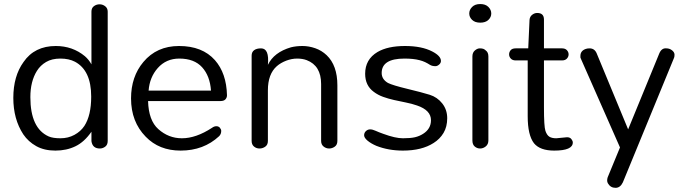

<svg xmlns="http://www.w3.org/2000/svg" viewBox="-20 -717 3299 927"><path d="M462 0Q426.6 0 421.5 -35.4V-81Q387.3 -31.6 344.3 -10.8Q301.3 10.1 247.5 10.1Q193.7 10.1 155.1 -11.4Q116.5 -32.9 92.4 -68.4Q44.3 -141.8 44.3 -244.3Q44.3 -349.4 93.7 -417.7Q146.8 -494.9 249.4 -494.9Q330.4 -494.9 389.9 -445.6Q408.9 -429.1 421.5 -406.3V-660.8Q421.5 -678.5 433.5 -687.3Q445.6 -696.2 460.8 -696.2Q475.9 -696.2 488 -686.7Q500 -677.2 500 -660.8V-36.7Q500 -17.7 488 -8.9Q475.9 0 462 0ZM341.8 -419Q312.7 -434.2 271.5 -434.2Q230.4 -434.2 202.5 -417.7Q174.7 -401.3 158.2 -374.7Q126.6 -324.1 126.6 -248.1Q126.6 -97.5 215.2 -58.2Q235.4 -49.4 272.2 -49.4Q308.9 -49.4 339.2 -65.8Q369.6 -82.3 387.3 -108.9Q420.3 -159.5 420.3 -250.6Q420.3 -377.2 341.8 -419Z M1075.9 -257Q1075.9 -245.6 1068.4 -237.3Q1060.8 -229.1 1044.3 -229.1H694.9Q697.5 -135.4 744.3 -93.7Q793.7 -49.4 858.2 -49.4Q926.6 -49.4 1003.8 -100Q1013.9 -107.6 1024.7 -107.6Q1035.4 -107.6 1041.8 -100Q1048.1 -92.4 1048.1 -84.8Q1048.1 -69.6 1038 -59.5Q963.3 10.1 851.9 10.1Q748.1 10.1 683.5 -57Q612.7 -129.1 612.7 -241.8Q612.7 -346.8 672.2 -417.7Q736.7 -494.9 844.3 -494.9Q957 -494.9 1017.7 -426.6Q1073.4 -363.3 1075.9 -257ZM998.7 -279.7Q993.7 -350.6 955.7 -392.4Q917.7 -434.2 845.6 -434.2Q782.3 -434.2 741.8 -388.6Q702.5 -344.3 697.5 -279.7Z M1194.9 -448.1Q1194.9 -465.8 1207 -474.7Q1219 -483.5 1240.5 -483.5Q1281 -483.5 1273.4 -403.8Q1302.5 -464.6 1384.8 -488.6Q1410.1 -494.9 1440.5 -494.9Q1470.9 -494.9 1501.9 -484.2Q1532.9 -473.4 1557 -450.6Q1608.9 -401.3 1608.9 -305.1V-36.7Q1608.9 -17.7 1596.2 -8.9Q1583.5 0 1569 0Q1554.4 0 1542.4 -9.5Q1530.4 -19 1530.4 -36.7V-311.4Q1530.4 -400 1460.8 -426.6Q1440.5 -434.2 1414.6 -434.2Q1388.6 -434.2 1362 -424.1Q1335.4 -413.9 1316.5 -397.5Q1273.4 -359.5 1273.4 -281V-36.7Q1273.4 -17.7 1260.8 -8.9Q1248.1 0 1232.9 0Q1217.7 0 1206.3 -9.5Q1194.9 -19 1194.9 -36.7Z M1932.9 -434.2Q1822.8 -434.2 1822.8 -364.6Q1822.8 -334.2 1853.2 -316.5Q1875.9 -305.1 1946.8 -288Q2017.7 -270.9 2054.4 -259.5Q2091.1 -248.1 2115.2 -217.7Q2139.2 -187.3 2139.2 -146.2Q2139.2 -105.1 2121.5 -75.3Q2103.8 -45.6 2073.4 -26.6Q2016.5 10.1 1925.3 10.1Q1855.7 10.1 1797.5 -12.7Q1770.9 -24.1 1754.4 -38Q1738 -51.9 1738 -63.9Q1738 -75.9 1746.8 -84.2Q1755.7 -92.4 1767.1 -92.4Q1778.5 -92.4 1793.7 -85.4Q1808.9 -78.5 1830.4 -70.9Q1888.6 -49.4 1925.3 -49.4Q1962 -49.4 1983.5 -54.4Q2005.1 -59.5 2022.8 -70.9Q2060.8 -94.9 2060.8 -136.7Q2060.8 -184.8 1993.7 -207.6Q1968.4 -216.5 1939.2 -222.2Q1910.1 -227.8 1882.3 -234.2Q1854.4 -240.5 1829.7 -249.4Q1805.1 -258.2 1784.8 -273.4Q1743 -303.8 1743 -360.8Q1743 -430.4 1802.5 -465.8Q1851.9 -494.9 1935.4 -494.9Q2016.5 -494.9 2067.1 -468.4Q2108.9 -446.8 2108.9 -422.8Q2108.9 -412.7 2100 -405.1Q2091.1 -397.5 2082.3 -397.5Q2065.8 -397.5 2055.1 -404.4Q2044.3 -411.4 2032.3 -417.1Q2020.3 -422.8 2005.1 -426.6Q1975.9 -434.2 1932.9 -434.2Z M2351.9 -651.9Q2351.9 -634.2 2338 -620.9Q2324.1 -607.6 2298.7 -607.6Q2273.4 -607.6 2259.5 -620.9Q2245.6 -634.2 2245.6 -651.9Q2245.6 -669.6 2259.5 -683.5Q2273.4 -697.5 2298.7 -697.5Q2324.1 -697.5 2338 -683.5Q2351.9 -669.6 2351.9 -651.9ZM2260.8 -444.3Q2260.8 -463.3 2272.8 -473.4Q2284.8 -483.5 2296.2 -483.5Q2307.6 -483.5 2313.9 -481Q2320.3 -478.5 2325.3 -473.4Q2338 -464.6 2338 -444.3V-39.2Q2338 -20.3 2325.3 -10.1Q2312.7 0 2298.1 0Q2283.5 0 2272.2 -9.5Q2260.8 -19 2260.8 -39.2Z M2745.6 -29.1Q2745.6 10.1 2655.7 10.1Q2587.3 10.1 2558.2 -25.3Q2527.8 -64.6 2527.8 -155.7V-425.3H2469.6Q2454.4 -425.3 2446.2 -434.2Q2438 -443 2438 -454.4Q2438 -465.8 2445.6 -474.7Q2453.2 -483.5 2469.6 -483.5H2530.4L2536.7 -621.5Q2538 -636.7 2549.4 -645.6Q2560.8 -654.4 2573.4 -654.4Q2606.3 -654.4 2606.3 -622.8V-483.5H2693.7Q2708.9 -483.5 2717.1 -474.7Q2725.3 -465.8 2725.3 -454.4Q2725.3 -443 2717.1 -434.2Q2708.9 -425.3 2693.7 -425.3H2606.3V-198.7Q2606.3 -106.3 2613.3 -85.4Q2620.3 -64.6 2632.3 -57Q2644.3 -49.4 2665.8 -49.4L2717.7 -54.4Q2731.6 -54.4 2738.6 -45.6Q2745.6 -36.7 2745.6 -29.1Z M2973.4 -5.1 2784.8 -432.9Q2781 -439.2 2782.3 -446.8Q2782.3 -472.2 2808.9 -481Q2816.5 -483.5 2826.6 -483.5Q2850.6 -483.5 2860.8 -459.5L3012.7 -92.4L3163.3 -459.5Q3174.7 -486.1 3197.5 -483.5Q3212.7 -483.5 3224.7 -474.1Q3236.7 -464.6 3236.7 -452.5Q3236.7 -440.5 3232.9 -434.2L2987.3 163.3Q2974.7 189.9 2951.9 189.9Q2927.8 189.9 2915.2 168.4Q2911.4 162 2911.4 154.4Q2911.4 146.8 2913.9 139.2Z"/></svg>

Font: Mandali
Style: Regular
Weight: 400
Designer: Purushoth Kumar Guthula
Foundry: Silikandhra, Hyderabad
Version: Version 1.0.5; ttfautohint (v1.2.25-373a) -l 7 -r 28 -G 50 -